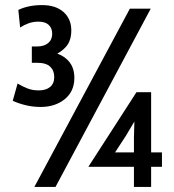

<svg xmlns="http://www.w3.org/2000/svg" viewBox="-20 -734 685 754"><path d="M140 -314Q108.5 -314 81 -320.8Q53.5 -327.5 30 -338L49 -406Q69 -394 88.5 -386.5Q108 -379 132 -379Q160.5 -379 176.8 -392.5Q193 -406 193 -431.5Q193 -457 177 -472.2Q161 -487.5 124.5 -487.5H105V-551.5H125.5Q153 -551.5 169 -564.8Q185 -578 185 -601.5Q185 -623 171.5 -636Q158 -649 131 -649Q110.5 -649 93 -642.8Q75.5 -636.5 59 -626L52 -695Q71.5 -704.5 94.5 -709.2Q117.5 -714 145 -714Q199 -714 229.5 -686.8Q260 -659.5 260 -615Q260 -574 239.5 -550.8Q219 -527.5 189 -516V-528Q227.5 -519 249.8 -493.8Q272 -468.5 272 -428Q272 -375 234.2 -344.5Q196.5 -314 140 -314ZM115 0 490 -700H572L198 0ZM506 0V-79H327L516 -372H573.5V-135.5H616V-79H573.5V0ZM420 -117.5 396.5 -135.5H506V-194L509 -305.5L529.5 -293.5L474 -200Z"/></svg>

Font: Cabin
Style: Regular
Weight: 400
Width: 4
Designer: Pablo Impallari
Foundry: Pablo Impallari. http://www.impallari.com Igino Marini. http://www.ikern.com
Version: Version 3.001